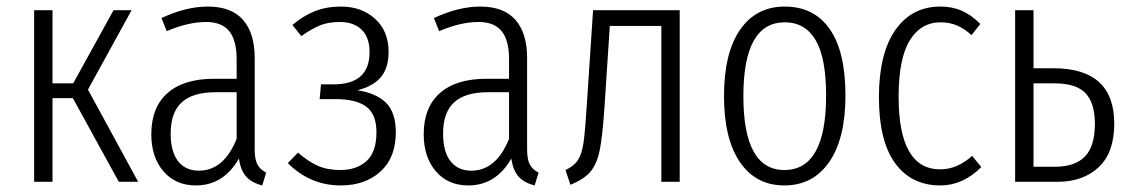

<svg xmlns="http://www.w3.org/2000/svg" viewBox="-20 -554 3443 585"><path d="M381 -523 248 -281 401 0H342L202 -255H140V0H84V-523H140V-300H203L326 -523Z M791 -28 779 11Q747 3 730 -16Q713 -35 708 -71Q661 11 577 11Q515 11 478 -32Q441 -75 441 -145Q441 -227 490.5 -270.5Q540 -314 632 -314H701V-374Q701 -431 678.5 -459Q656 -487 608 -487Q553 -487 488 -459L472 -499Q547 -534 613 -534Q685 -534 720.5 -493.5Q756 -453 756 -378V-100Q756 -68 764.5 -52.5Q773 -37 791 -28ZM701 -131V-273H637Q567 -273 533.5 -242Q500 -211 500 -147Q500 -92 522.5 -63Q545 -34 586 -34Q662 -34 701 -131Z M1164 -396Q1164 -347 1140.5 -319Q1117 -291 1069 -279Q1127 -270 1156.5 -240.5Q1186 -211 1186 -151Q1186 -74 1139.5 -31.5Q1093 11 1018 11Q925 11 857 -57L888 -89Q919 -62 948 -49Q977 -36 1017 -36Q1067 -36 1097 -63.5Q1127 -91 1127 -151Q1127 -206 1096 -229Q1065 -252 1002 -252H954L958 -297H996Q1106 -297 1106 -395Q1106 -440 1082 -463.5Q1058 -487 1015 -487Q980 -487 954.5 -476.5Q929 -466 898 -444L871 -478Q904 -506 939.5 -520Q975 -534 1019 -534Q1082 -534 1123 -496.5Q1164 -459 1164 -396Z M1621 -28 1609 11Q1577 3 1560 -16Q1543 -35 1538 -71Q1491 11 1407 11Q1345 11 1308 -32Q1271 -75 1271 -145Q1271 -227 1320.5 -270.5Q1370 -314 1462 -314H1531V-374Q1531 -431 1508.5 -459Q1486 -487 1438 -487Q1383 -487 1318 -459L1302 -499Q1377 -534 1443 -534Q1515 -534 1550.5 -493.5Q1586 -453 1586 -378V-100Q1586 -68 1594.5 -52.5Q1603 -37 1621 -28ZM1531 -131V-273H1467Q1397 -273 1363.5 -242Q1330 -211 1330 -147Q1330 -92 1352.5 -63Q1375 -34 1416 -34Q1492 -34 1531 -131Z M2051 -523V0H1995V-475H1838L1822 -231Q1816 -140 1807.5 -97.5Q1799 -55 1779.5 -31.5Q1760 -8 1718 9L1703 -36Q1729 -48 1741 -66.5Q1753 -85 1758 -120Q1763 -155 1768 -236L1787 -523Z M2556 -263Q2556 -132 2506.5 -60.5Q2457 11 2370 11Q2283 11 2234.5 -60Q2186 -131 2186 -261Q2186 -393 2235 -463.5Q2284 -534 2371 -534Q2460 -534 2508 -465.5Q2556 -397 2556 -263ZM2245 -261Q2245 -36 2370 -36Q2497 -36 2497 -263Q2497 -378 2465 -432Q2433 -486 2371 -486Q2245 -486 2245 -261Z M2967 -481 2940 -447Q2918 -467 2895.5 -476.5Q2873 -486 2846 -486Q2786 -486 2752 -431Q2718 -376 2718 -259Q2718 -38 2845 -38Q2896 -38 2942 -79L2970 -45Q2914 11 2845 11Q2757 11 2707.5 -56.5Q2658 -124 2658 -258Q2658 -391 2708 -462.5Q2758 -534 2845 -534Q2881 -534 2910 -521.5Q2939 -509 2967 -481Z M3375 -177Q3375 -89 3327.5 -44.5Q3280 0 3201 0H3073V-523H3129V-346H3190Q3375 -346 3375 -177ZM3316 -177Q3316 -239 3288 -269.5Q3260 -300 3193 -300H3129V-46H3195Q3255 -46 3285.5 -77Q3316 -108 3316 -177Z"/></svg>

Font: Fira Sans Extra Condensed Light
Style: Regular
Weight: 300
Width: 1
Designer: Carrois Corporate & Edenspiekermann AG
Foundry: Carrois Corporate GbR & Edenspiekermann AG
Version: Version 4.203